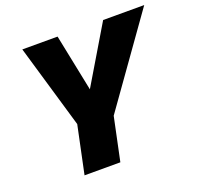

<svg xmlns="http://www.w3.org/2000/svg" viewBox="-123 -835 993 967"><g transform="rotate(-20 373.0 -351.5)"><path d="M170.4 0 224.1 -255.4 92.8 -703.1H281.7L360.4 -316.9L301.3 -326.7L525.9 -703.1H746.1L411.1 -231.9L362.3 0Z"/></g></svg>

Font: Schibsted Grotesk Black
Style: Italic
Weight: 900
Italic angle: -12°
Designer: Bakken & Baeck AS, Henrik Kongsvoll
Foundry: Schibsted ASA
Version: Version 1.100;gftools[0.9.25]